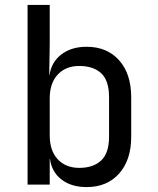

<svg xmlns="http://www.w3.org/2000/svg" viewBox="-20 -750 640 780"><path d="M332 10Q270 10 230 -20.5Q190 -51 183 -105H182V0H92V-730H182V-570L180 -445H181Q189 -498 229.5 -529Q270 -560 332 -560Q415 -560 464 -505Q513 -450 513 -355V-194Q513 -100 464 -45Q415 10 332 10ZM302 -68Q359 -68 391 -98Q423 -128 423 -195V-355Q423 -423 391 -452.5Q359 -482 302 -482Q247 -482 214.5 -447Q182 -412 182 -350V-200Q182 -138 214.5 -103Q247 -68 302 -68Z"/></svg>

Font: JetBrainsMono Nerd Font Mono
Style: Regular
Weight: 400
Monospace: yes
Designer: Philipp Nurullin, Konstantin Bulenkov
Foundry: JetBrains
Version: Version 2.304; ttfautohint (v1.8.4.7-5d5b);Nerd Fonts 2.3.0